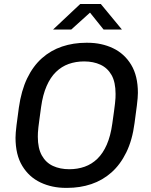

<svg xmlns="http://www.w3.org/2000/svg" viewBox="-20 -904 736 934"><path d="M300.8 10Q232.5 10 176.9 -16.4Q121.2 -42.8 88.4 -96.9Q55.5 -151 55.5 -234Q55.5 -255.5 60.5 -295.9Q65.5 -336.2 71.8 -380.8Q83.5 -463.2 112.1 -522.9Q140.8 -582.5 184 -620.9Q227.2 -659.2 282 -677.6Q336.8 -696 399.8 -696H405.5Q473.8 -696 529.5 -669.6Q585.2 -643.2 618 -589.1Q650.8 -535 650.8 -452Q650.8 -430.8 645.8 -390.6Q640.8 -350.5 634.5 -305.2Q623.8 -222.8 594.6 -163.1Q565.5 -103.5 522.2 -65.1Q479 -26.8 424.2 -8.4Q369.5 10 306.5 10ZM317 -80.8Q357.2 -80.8 392 -93.1Q426.8 -105.5 453.9 -131.9Q481 -158.2 499.5 -200.5Q518 -242.8 526.2 -302.2Q531.2 -337.8 534.5 -361.5Q537.8 -385.2 539.5 -401.1Q541.2 -417 541.8 -427.6Q542.2 -438.2 542.2 -447.2Q542.2 -504.2 522.8 -538.8Q503.2 -573.2 468.8 -589.2Q434.2 -605.2 389.2 -605.2Q349 -605.2 314.2 -592.9Q279.5 -580.5 252.4 -554.1Q225.2 -527.8 206.8 -485.5Q188.2 -443.2 180 -383.8Q175.2 -348.2 171.9 -324.5Q168.5 -300.8 166.8 -284.9Q165 -269 164.5 -258.4Q164 -247.8 164 -238.8Q164 -182.8 183.5 -147.8Q203 -112.8 237.6 -96.8Q272.2 -80.8 317 -80.8ZM238 -760.2 370.2 -884.5H470.5L573.2 -760.2H484L404.5 -859.2H436.2L326.5 -760.2Z"/></svg>

Font: Chivo Medium
Style: Italic
Weight: 500
Italic angle: -8.05°
Designer: Hector Gatti
Foundry: Omnibus-Type
Version: Version 2.002